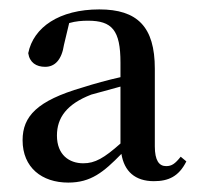

<svg xmlns="http://www.w3.org/2000/svg" viewBox="-20 -845 421 408"><path d="M125 -457C173 -457 200 -479 238 -518C244 -481 267 -460 307 -460C338 -460 360 -470 376 -502L364 -512C352 -497 345 -492 333 -492C318 -492 309 -504 309 -534V-699C309 -788 272 -825 191 -825C106 -825 51 -787 40 -732C43 -712 57 -703 76 -703C96 -703 111 -717 116 -750L127 -796C141 -800 154 -801 167 -801C218 -801 236 -781 236 -712V-681C209 -675 180 -667 155 -659C59 -631 28 -598 28 -547C28 -489 69 -457 125 -457ZM236 -540C201 -509 182 -498 157 -498C127 -498 101 -516 101 -557C101 -595 122 -624 174 -644L236 -661Z"/></svg>

Font: Noto Serif HK SemiBold
Style: Regular
Weight: 600
Designer: Ryoko NISHIZUKA 西塚涼子 (kana & ideographs); Frank Grießhammer (Latin, Greek & Cyrillic); Wenlong ZHANG 张文龙 (bopomofo); San
Foundry: Adobe
Version: Version 2.001;hotconv 1.1.0;makeotfexe 2.6.0